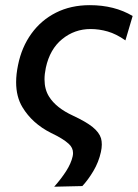

<svg xmlns="http://www.w3.org/2000/svg" viewBox="-20 -529 534 744"><path d="M190 194.5Q217.5 163.5 236.5 133.8Q255.5 104 261.5 77Q263 70.5 263 64Q263 43.5 246.5 28.5Q225 8.5 177.5 -14Q105 -50.5 67 -113.5Q42.5 -154 42.5 -210.5Q42.5 -241.5 50 -277.5Q64 -346.5 101.8 -398.8Q139.5 -451 197 -480Q254.5 -509 328 -509Q423.5 -509 494 -467L466 -372.5Q430.5 -397.5 397.2 -407Q364 -416.5 331 -416.5Q269 -416.5 221 -377.5Q173 -338.5 157.5 -266Q152.5 -242 152.5 -221.5Q152.5 -182 170.5 -154Q197.5 -111 262.5 -81Q313 -57.5 338.8 -36.8Q364.5 -16 371.5 7Q374.5 18 374.5 31Q374.5 44.5 371 60Q362.5 99 342 133.5Q321.5 168 299 192Z"/></svg>

Font: Heraclito Medium
Style: Italic
Weight: 500
Italic angle: -12°
Designer: Kostas Bartsokas (font) & Cristiano Sobral (main changes)
Foundry: Kostas Bartsokas (font) & Cristiano Sobral (main changes)
Version: Version 1.00;July 8, 2020;FontCreator 13.0.0.2655 64-bit